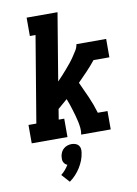

<svg xmlns="http://www.w3.org/2000/svg" viewBox="-105 -803 810 1132"><g transform="rotate(-10 300.0 -236.5)"><path d="M37 0V-110H84L170 -625H136V-735H321L254 -332Q269 -347 283 -362.5Q297 -378 310.5 -393.5Q324 -409 337 -425Q350 -441 361.5 -458Q373 -475 384 -492.5Q395 -510 398 -530H576V-420H481Q456 -389 428.5 -360Q401 -331 373 -303Q395 -256 416 -208.5Q437 -161 452 -110H510V0H333Q337 -20 335 -39.5Q333 -59 329 -77.5Q325 -96 320 -114Q315 -132 309.5 -150Q304 -168 298 -186Q292 -204 285 -221Q271 -209 256.5 -196.5Q242 -184 228 -172L218 -110H251V0ZM219 262 176 214Q190 203 201.5 189.5Q213 176 222 161Q222 161 222 161Q222 161 222 161Q214 158 208.5 152.5Q203 147 199.5 139.5Q196 132 196 123Q196 114 197 105Q199 93 204.5 81.5Q210 70 220 61.5Q230 53 242.5 49Q255 45 267 45Q279 45 290.5 49Q302 53 309 61.5Q316 70 317.5 81.5Q319 93 317 105Q314 128 305.5 150Q297 172 284.5 192Q272 212 255.5 230Q239 248 219 262Z"/></g></svg>

Font: Iosevka Curly Slab XBdExObl
Style: Regular
Weight: 800
Width: 7
Italic angle: -9°
Monospace: yes
Designer: Belleve Invis
Foundry: Belleve Invis
Version: Version 11.1.0; ttfautohint (v1.8.3)